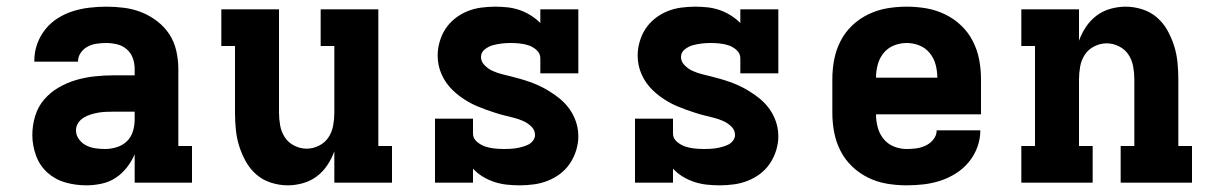

<svg xmlns="http://www.w3.org/2000/svg" viewBox="-20 -548 3640 576"><path d="M239 8Q207 8 176.5 -0.5Q146 -9 122.5 -30Q99 -51 88 -81.5Q77 -112 77 -143Q77 -172 85.5 -200Q94 -228 112.5 -249.5Q131 -271 156 -285.5Q181 -300 208.5 -308Q236 -316 264.5 -319Q293 -322 321 -322H384V-341Q384 -358 378.5 -373.5Q373 -389 360.5 -400Q348 -411 331.5 -415Q315 -419 299 -419Q285 -419 270.5 -417Q256 -415 243.5 -408.5Q231 -402 222.5 -390Q214 -378 214 -364V-363H83V-367Q83 -392 91.5 -416Q100 -440 116 -460Q132 -480 153.5 -493.5Q175 -507 199 -514.5Q223 -522 248.5 -525Q274 -528 299 -528Q326 -528 353 -524.5Q380 -521 405 -511Q430 -501 452 -484Q474 -467 488.5 -444.5Q503 -422 509 -395Q515 -368 515 -341V-110H556V0H384V-85Q375 -64 360.5 -45.5Q346 -27 327 -14.5Q308 -2 285 3Q262 8 239 8ZM295 -101Q313 -101 330.5 -106.5Q348 -112 360.5 -124Q373 -136 378.5 -153.5Q384 -171 384 -189V-213H322Q310 -213 298 -212.5Q286 -212 274.5 -210Q263 -208 252 -204.5Q241 -201 231 -195Q221 -189 214.5 -179Q208 -169 208 -157Q208 -142 217 -130Q226 -118 239 -111.5Q252 -105 266.5 -103Q281 -101 295 -101Z M843 8Q818 8 793 0Q768 -8 749 -24.5Q730 -41 717.5 -63.5Q705 -86 697.5 -110Q690 -134 687.5 -159.5Q685 -185 685 -210V-410H644V-520H817V-210Q817 -191 820.5 -171.5Q824 -152 834.5 -136Q845 -120 863 -111Q881 -102 900 -102Q919 -102 937 -111Q955 -120 965.5 -136Q976 -152 979.5 -171.5Q983 -191 983 -210V-410H942V-520H1115V-110H1156V0H983V-94Q975 -72 962 -52.5Q949 -33 930.5 -19Q912 -5 889 1.5Q866 8 843 8Z M1539 8Q1520 8 1501 6Q1482 4 1463.5 -2Q1445 -8 1428.5 -18Q1412 -28 1399 -42V0H1285V-192H1399V-147Q1399 -133 1410.5 -123Q1422 -113 1435.5 -108.5Q1449 -104 1463.5 -102.5Q1478 -101 1492 -101Q1501 -101 1510.5 -101.5Q1520 -102 1529 -103.5Q1538 -105 1547 -107.5Q1556 -110 1564.5 -114Q1573 -118 1579 -126Q1585 -134 1585 -143Q1585 -158 1574 -168.5Q1563 -179 1549.5 -185Q1536 -191 1522 -194.5Q1508 -198 1494 -201.5Q1480 -205 1466 -209.5Q1452 -214 1438 -219Q1424 -224 1411 -229.5Q1398 -235 1385 -242.5Q1372 -250 1360.5 -258.5Q1349 -267 1338.5 -277Q1328 -287 1319.5 -299Q1311 -311 1305 -324.5Q1299 -338 1296 -352Q1293 -366 1293 -381Q1293 -402 1299 -423Q1305 -444 1316.5 -461.5Q1328 -479 1345 -492.5Q1362 -506 1381.5 -514Q1401 -522 1422.5 -525Q1444 -528 1465 -528Q1484 -528 1502.5 -526Q1521 -524 1538.5 -518Q1556 -512 1572 -502Q1588 -492 1601 -479V-520H1715V-328H1601V-373Q1601 -387 1590.5 -397Q1580 -407 1567 -411.5Q1554 -416 1540 -417.5Q1526 -419 1512 -419Q1499 -419 1485.5 -417.5Q1472 -416 1459 -412.5Q1446 -409 1434.5 -400Q1423 -391 1423 -377Q1423 -363 1434 -352Q1445 -341 1458.5 -335Q1472 -329 1486 -325.5Q1500 -322 1514 -318.5Q1528 -315 1542 -311Q1556 -307 1570 -302Q1584 -297 1597 -291Q1610 -285 1622.5 -277.5Q1635 -270 1647 -261.5Q1659 -253 1669.5 -243Q1680 -233 1688.5 -221Q1697 -209 1703 -195.5Q1709 -182 1712 -168Q1715 -154 1715 -139Q1715 -118 1708.5 -97Q1702 -76 1690 -58Q1678 -40 1661 -27Q1644 -14 1624 -6Q1604 2 1582.5 5Q1561 8 1539 8Z M2139 8Q2120 8 2101 6Q2082 4 2063.5 -2Q2045 -8 2028.5 -18Q2012 -28 1999 -42V0H1885V-192H1999V-147Q1999 -133 2010.5 -123Q2022 -113 2035.5 -108.5Q2049 -104 2063.5 -102.5Q2078 -101 2092 -101Q2101 -101 2110.5 -101.5Q2120 -102 2129 -103.5Q2138 -105 2147 -107.5Q2156 -110 2164.5 -114Q2173 -118 2179 -126Q2185 -134 2185 -143Q2185 -158 2174 -168.5Q2163 -179 2149.5 -185Q2136 -191 2122 -194.5Q2108 -198 2094 -201.5Q2080 -205 2066 -209.5Q2052 -214 2038 -219Q2024 -224 2011 -229.5Q1998 -235 1985 -242.5Q1972 -250 1960.5 -258.5Q1949 -267 1938.5 -277Q1928 -287 1919.5 -299Q1911 -311 1905 -324.5Q1899 -338 1896 -352Q1893 -366 1893 -381Q1893 -402 1899 -423Q1905 -444 1916.5 -461.5Q1928 -479 1945 -492.5Q1962 -506 1981.5 -514Q2001 -522 2022.5 -525Q2044 -528 2065 -528Q2084 -528 2102.5 -526Q2121 -524 2138.5 -518Q2156 -512 2172 -502Q2188 -492 2201 -479V-520H2315V-328H2201V-373Q2201 -387 2190.5 -397Q2180 -407 2167 -411.5Q2154 -416 2140 -417.5Q2126 -419 2112 -419Q2099 -419 2085.5 -417.5Q2072 -416 2059 -412.5Q2046 -409 2034.5 -400Q2023 -391 2023 -377Q2023 -363 2034 -352Q2045 -341 2058.5 -335Q2072 -329 2086 -325.5Q2100 -322 2114 -318.5Q2128 -315 2142 -311Q2156 -307 2170 -302Q2184 -297 2197 -291Q2210 -285 2222.5 -277.5Q2235 -270 2247 -261.5Q2259 -253 2269.5 -243Q2280 -233 2288.5 -221Q2297 -209 2303 -195.5Q2309 -182 2312 -168Q2315 -154 2315 -139Q2315 -118 2308.5 -97Q2302 -76 2290 -58Q2278 -40 2261 -27Q2244 -14 2224 -6Q2204 2 2182.5 5Q2161 8 2139 8Z M2700 8Q2670 8 2640.5 3Q2611 -2 2584.5 -15Q2558 -28 2536.5 -48.5Q2515 -69 2501.5 -95.5Q2488 -122 2482.5 -151Q2477 -180 2477 -210V-310Q2477 -340 2482.5 -369Q2488 -398 2501.5 -424.5Q2515 -451 2536.5 -471.5Q2558 -492 2585 -505Q2612 -518 2641 -523Q2670 -528 2700 -528Q2730 -528 2759 -523Q2788 -518 2815 -505Q2842 -492 2863.5 -471.5Q2885 -451 2898.5 -424.5Q2912 -398 2917.5 -369Q2923 -340 2923 -310V-205H2608Q2608 -186 2613 -166.5Q2618 -147 2630.5 -131.5Q2643 -116 2661.5 -108.5Q2680 -101 2700 -101Q2715 -101 2729.5 -103Q2744 -105 2757.5 -111.5Q2771 -118 2780.5 -130Q2790 -142 2790 -157H2921Q2921 -131 2912 -106.5Q2903 -82 2886.5 -62Q2870 -42 2848 -28Q2826 -14 2801.5 -6Q2777 2 2751.5 5Q2726 8 2700 8ZM2608 -315H2792Q2792 -334 2787 -353.5Q2782 -373 2769.5 -388.5Q2757 -404 2738.5 -411.5Q2720 -419 2700 -419Q2680 -419 2661.5 -411.5Q2643 -404 2630.5 -388.5Q2618 -373 2613 -353.5Q2608 -334 2608 -315Z M3044 0V-110H3085V-410H3044V-520H3217V-426Q3225 -448 3238 -467.5Q3251 -487 3269.5 -501Q3288 -515 3311 -521.5Q3334 -528 3357 -528Q3382 -528 3407 -520Q3432 -512 3451 -495.5Q3470 -479 3482.5 -456.5Q3495 -434 3502.5 -410Q3510 -386 3512.5 -360.5Q3515 -335 3515 -310V-110H3556V0H3342V-110H3383V-310Q3383 -329 3379.5 -348.5Q3376 -368 3365.5 -384Q3355 -400 3337 -409Q3319 -418 3300 -418Q3281 -418 3263 -409Q3245 -400 3234.5 -384Q3224 -368 3220.5 -348.5Q3217 -329 3217 -310V-110H3258V0Z"/></svg>

Font: Iosevka HT Extrabold Extended
Style: Regular
Weight: 800
Width: 7
Monospace: yes
Designer: Belleve Invis
Foundry: Belleve Invis
Version: Version 32.3.0; ttfautohint (v1.8.4)